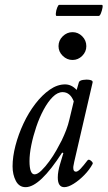

<svg xmlns="http://www.w3.org/2000/svg" viewBox="-20 -761 445 794"><path d="M86 13Q59 13 45.5 -13Q32 -39 32 -73Q32 -113 44 -159Q56 -205 77 -250Q98 -295 126 -331.5Q154 -368 185.5 -390Q217 -412 249 -412Q276 -412 297 -389L306 -420Q308 -428 323 -430.5Q338 -433 351.5 -430.5Q365 -428 363 -420L287 -92Q286 -85 284.5 -79Q283 -73 283 -67Q283 -51 294 -51Q302 -51 314 -64Q326 -77 342 -98Q347 -104 356.5 -96Q366 -88 363 -83Q350 -59 328.5 -37Q307 -15 284.5 -1Q262 13 246 13Q219 13 219 -27Q219 -40 221.5 -54Q224 -68 228 -81L242 -128L237 -130Q145 13 86 13ZM123 -40Q135 -40 151 -55.5Q167 -71 183.5 -93.5Q200 -116 213.5 -140Q227 -164 235 -180Q246 -203 254 -224Q262 -245 267 -267L285 -342Q270 -380 239 -380Q218 -380 198 -360Q178 -340 160.5 -307.5Q143 -275 130 -236.5Q117 -198 109.5 -161Q102 -124 102 -95Q102 -40 123 -40ZM280 -513Q257 -513 239.5 -530Q222 -547 222 -570Q222 -594 239.5 -611Q257 -628 280 -628Q303 -628 320 -611Q337 -594 337 -570Q337 -547 320 -530Q303 -513 280 -513ZM214 -695Q210 -695 211 -706.5Q212 -718 216.5 -729.5Q221 -741 225 -741H401Q406 -741 404 -729.5Q402 -718 397.5 -706.5Q393 -695 388 -695Z"/></svg>

Font: Junicode Two Beta Condensed
Style: Italic
Weight: 400
Width: 3
Italic angle: -9°
Version: Version 1.053; ttfautohint (v1.8.4)